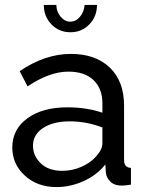

<svg xmlns="http://www.w3.org/2000/svg" viewBox="-20 -750 594 780"><path d="M324 -730H374Q374 -683 343 -651Q312 -619 266 -619Q220 -619 189 -651Q158 -683 158 -730H209Q209 -703 226 -682.5Q243 -662 266 -662Q288 -662 304.5 -681.5Q321 -701 324 -730ZM30 -151Q30 -225 91.5 -269.5Q153 -314 253 -314Q333 -314 396 -292V-330Q396 -390 360 -424.5Q324 -459 258 -459Q181 -459 92 -399L60 -461Q163 -531 268 -531Q368 -531 426 -475.5Q484 -420 484 -321V-100Q484 -69 512 -68V0Q488 4 474 4Q445 4 428.5 -12Q412 -28 410 -49L408 -82Q374 -39 320 -14.5Q266 10 210 10Q132 10 81 -36.5Q30 -83 30 -151ZM370 -114Q396 -143 396 -167V-232Q332 -257 264 -257Q196 -257 155 -230Q114 -203 114 -158Q114 -117 145.5 -86.5Q177 -56 233 -56Q273 -56 310 -72Q347 -88 370 -114Z"/></svg>

Font: Raleway-v4020 Medium
Style: Regular
Weight: 500
Designer: Matt McInerney, Pablo Impallari, Rodrigo Fuenzalida
Foundry: Matt McInerney, Pablo Impallari, Rodrigo Fuenzalida
Version: Version 4.020;PS 004.020;hotconv 1.0.88;makeotf.lib2.5.64775